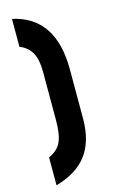

<svg xmlns="http://www.w3.org/2000/svg" viewBox="-133 -789 578 976"><g transform="rotate(-15 156.5 -301.0)"><path d="M37 137V-10Q83 -30 101.5 -68Q120 -106 120 -183V-438Q120 -502 100.5 -538Q81 -574 37 -592V-739Q255 -691 255 -415V-156Q255 -38 202 33.5Q149 105 37 137Z"/></g></svg>

Font: Involve
Style: Bold
Weight: 700
Designer: Stefan Peev
Foundry: Context Ltd.
Version: Version 1.001